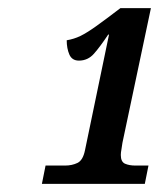

<svg xmlns="http://www.w3.org/2000/svg" viewBox="-20 -839 391 472"><path d="M83 -387 92 -432H140Q157 -432 170.5 -438.5Q184 -445 189 -470L248 -754H246Q226 -724 211 -707Q196 -690 174 -690Q157 -690 150.5 -705Q144 -720 144 -740Q162 -743 177.5 -750.5Q193 -758 215.5 -774Q238 -790 276 -819H351L281 -488Q280 -479 278.5 -471.5Q277 -464 277 -458Q277 -441 287.5 -436.5Q298 -432 313 -432H345L336 -387Z"/></svg>

Font: Noto Serif Condensed ExtraBold
Style: Italic
Weight: 800
Width: 3
Italic angle: -12°
Designer: Monotype Design Team
Foundry: Monotype Imaging Inc.
Version: Version 2.014; ttfautohint (v1.8.4.7-5d5b)